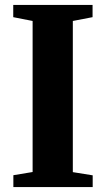

<svg xmlns="http://www.w3.org/2000/svg" viewBox="-20 -763 432 783"><path d="M113 -61.5V-677.5L34 -693V-743H357.5V-693L277 -677.5V-61L358 -48V0H34.5V-48.5Z"/></svg>

Font: Merriweather 60pt ExtraBold
Style: Regular
Weight: 800
Version: Version 2.100